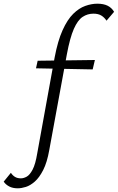

<svg xmlns="http://www.w3.org/2000/svg" viewBox="-151 -731 638 1040"><path d="M-55 289Q-82 289 -101 279Q-120 269 -131 253L-92 205Q-83 219 -70 227Q-57 235 -38 235Q-23 235 -6.5 226Q10 217 25.5 188Q41 159 51 98L145 -420Q162 -510 188 -567.5Q214 -625 245.5 -656Q277 -687 311 -699Q345 -711 376 -711Q410 -711 432 -700Q454 -689 467 -667L426 -619Q414 -637 397.5 -647Q381 -657 355 -657Q323 -657 296.5 -639.5Q270 -622 249 -574.5Q228 -527 211 -436L116 81Q104 149 83 190Q62 231 37.5 252.5Q13 274 -11 281.5Q-35 289 -55 289ZM44 -361 53 -402 363 -406 351 -355Z"/></svg>

Font: Ysabeau Infant
Style: Italic
Weight: 400
Italic angle: -12°
Designer: Christian Thalmann (Catharsis Fonts)
Version: Version 2.001;gftools[0.9.30]; featfreeze: ss01,ss02,lnum